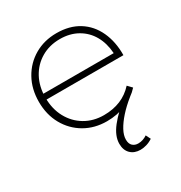

<svg xmlns="http://www.w3.org/2000/svg" viewBox="-172 -646 932 986"><g transform="rotate(-30 294.5 -153.5)"><path d="M506 -285Q502 -345 476.5 -390Q451 -435 406 -460.5Q361 -486 302 -486Q240 -486 191.5 -457.5Q143 -429 115.5 -378.5Q88 -328 88 -262Q88 -195 116 -143.5Q144 -92 193 -63Q242 -34 304 -34Q414 -34 480 -107L504 -82Q469 -43 416.5 -21Q364 1 302 1Q229 1 171.5 -32.5Q114 -66 81 -125Q48 -184 48 -260Q48 -336 81 -395Q114 -454 171.5 -487.5Q229 -521 302 -521Q379 -521 433.5 -487Q488 -453 516.5 -391.5Q545 -330 544 -251H78V-285ZM447 -68 467 -49Q427 -17 398.5 15Q370 47 354 76.5Q338 106 338 131Q338 156 351 168Q364 180 384 180Q412 180 437 163L451 191Q433 203 414 208.5Q395 214 378 214Q342 214 320 192.5Q298 171 298 133Q298 87 337 37.5Q376 -12 447 -68Z"/></g></svg>

Font: Alexandria ExtraLight
Style: Regular
Weight: 250
Designer: Mohamed Gaber
Foundry: Kief Type Foundry
Version: Version 5.100